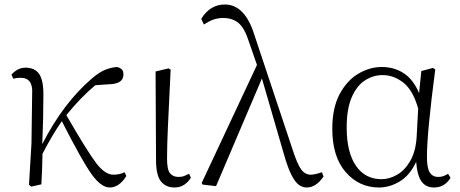

<svg xmlns="http://www.w3.org/2000/svg" viewBox="-20 -820 2048 854"><path d="M468 14Q430 14 387.5 -45Q345 -104 255 -281Q213 -221 169 -136Q168 -67 164 0L119 10L109 2L120 -183L123 -402Q128 -474 72 -474Q54 -474 39 -470L31 -488Q41 -500 57 -509.5Q73 -519 94 -519Q135 -519 154.5 -490.5Q174 -462 173 -393Q173 -293 168 -179Q262 -363 390 -472Q424 -501 451.5 -511Q479 -521 501 -522Q513 -519 521 -512Q529 -505 529 -488Q529 -446 462 -445L404 -441Q340 -388 275 -308Q368 -147 407.5 -95Q447 -43 484 -43Q513 -43 534 -54L542 -37Q510 14 468 14Z M756 14Q718 14 696 -13Q674 -40 674 -109L672 -502L730 -516L739 -510Q731 -343 727 -259Q723 -175 723 -114Q723 -65 736.5 -49Q750 -33 774 -33Q789 -33 800 -37.5Q811 -42 821 -47L829 -30Q820 -13 801 0.5Q782 14 756 14Z M1344 14Q1327 14 1310.5 3Q1294 -8 1277 -40.5Q1260 -73 1242 -137L1145 -471L941 8L881 1L877 -6L1123 -531L1087 -635Q1068 -695 1041 -717.5Q1014 -740 973 -740Q948 -740 927 -732Q906 -724 887 -711L875 -736Q914 -800 980 -800Q1070 -800 1112 -663L1280 -159Q1302 -90 1319.5 -66.5Q1337 -43 1362 -43Q1380 -43 1412 -54L1419 -35Q1386 14 1344 14Z M1666 14Q1577 14 1517.5 -54.5Q1458 -123 1458 -247Q1458 -340 1490.5 -401Q1523 -462 1573.5 -492Q1624 -522 1678 -522Q1733 -522 1775.5 -494.5Q1818 -467 1844 -406L1854 -504L1906 -518L1916 -511Q1879 -230 1879 -123Q1879 -71 1892 -52Q1905 -33 1929 -33Q1943 -33 1953 -37Q1963 -41 1973 -47L1984 -29Q1958 14 1910 14Q1875 14 1855.5 -12Q1836 -38 1831 -100Q1803 -40 1758 -13Q1713 14 1666 14ZM1840 -337Q1817 -419 1774 -452.5Q1731 -486 1682 -486Q1640 -486 1603.5 -462.5Q1567 -439 1544.5 -387.5Q1522 -336 1522 -253Q1522 -143 1563 -83Q1604 -23 1677 -23Q1711 -23 1745 -42Q1779 -61 1803.5 -102Q1828 -143 1833 -207Z"/></svg>

Font: Minh Nguyen ExtraLight
Style: Regular
Weight: 250
Designer: Ryoko NISHIZUKA 西塚涼子 (kana & ideographs); Frank Grießhammer (Latin, Greek & Cyrillic); Wenlong ZHANG 张文龙 (bopomofo); San
Foundry: Adobe
Version: Version 1.100;July 7, 2023;FontCreator 14.0.0.2814 64-bit